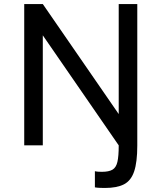

<svg xmlns="http://www.w3.org/2000/svg" viewBox="-20 -720 800 951"><path d="M500 211Q489 211 475 210.5Q461 210 450 208V128Q458 130 467.5 130.5Q477 131 485 131Q519 131 537 120.5Q555 110 561.5 82Q568 54 568 1V-529H660V1Q660 83 644.5 129Q629 175 594 193Q559 211 500 211ZM100 0V-700H192L568 -155V-700H660V0H568L192 -545V0Z"/></svg>

Font: Golos Text
Style: Regular
Weight: 400
Designer: A.Korolkova, Vitaly Kuzmin
Foundry: ParaType Ltd
Version: Version 2.004